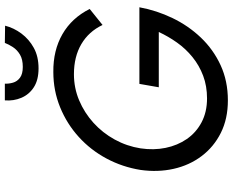

<svg xmlns="http://www.w3.org/2000/svg" viewBox="-104 -846 960 792"><g transform="rotate(-90 376.0 -450.0)"><path d="M426 -355H742Q729 -284 697.5 -218.5Q666 -153 617 -101.5Q568 -50 503 -20Q438 10 358 10Q282 10 224 -19Q166 -48 128 -98.5Q90 -149 75.5 -214Q61 -279 71 -350Q83 -425 118 -490.5Q153 -556 207 -605Q261 -654 329.5 -682Q398 -710 475 -710Q564 -711 631 -672.5Q698 -634 735 -560L669 -507Q642 -564 590 -594.5Q538 -625 466 -625Q409 -625 358 -603.5Q307 -582 265.5 -544.5Q224 -507 196.5 -457Q169 -407 160 -350Q152 -296 162 -247Q172 -198 198.5 -159.5Q225 -121 267.5 -98.5Q310 -76 366 -76Q417 -76 459.5 -92Q502 -108 536.5 -136Q571 -164 596.5 -200Q622 -236 640 -275H412ZM427 -910Q426 -894 431 -876.5Q436 -859 451.5 -847.5Q467 -836 496 -836Q527 -836 546.5 -847.5Q566 -859 577.5 -876.5Q589 -894 595 -910L666 -909Q657 -873 633.5 -841.5Q610 -810 574.5 -790.5Q539 -771 490 -771Q442 -771 412 -790.5Q382 -810 368.5 -842Q355 -874 358 -910Z"/></g></svg>

Font: Jost
Style: Italic
Weight: 400
Italic angle: -5°
Version: Version 3.710